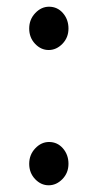

<svg xmlns="http://www.w3.org/2000/svg" viewBox="-20 -536 290 572"><path d="M125 16Q102 16 84.5 -2.5Q67 -21 67 -48Q67 -75 85 -94Q103 -113 126 -113Q151 -113 167.5 -94Q184 -75 184 -48Q184 -21 166 -2.5Q148 16 125 16ZM125 -387Q102 -387 84.5 -405.5Q67 -424 67 -451Q67 -478 85 -497Q103 -516 126 -516Q151 -516 167.5 -497Q184 -478 184 -451Q184 -424 166 -405.5Q148 -387 125 -387Z"/></svg>

Font: Lora
Style: Regular
Weight: 400
Designer: Olga Karpushina, Alexei Vanyashin (Cyrillic)
Foundry: Cyreal
Version: Version 3.005; ttfautohint (v1.8.4.7-5d5b)